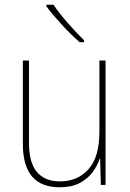

<svg xmlns="http://www.w3.org/2000/svg" viewBox="-20 -851 553 815"><path d="M428 -594V-66H408L405 -177H403Q393 -147 372.5 -119.5Q352 -92 318 -74Q284 -56 233 -56Q77 -56 77 -240V-594H103V-245Q103 -160 137 -120.5Q171 -81 234 -81Q309 -81 355.5 -132.5Q402 -184 402 -293V-594ZM207 -831Q231 -795 268 -753Q305 -711 337 -680V-672H318Q282 -703 242.5 -746Q203 -789 177 -824V-831Z"/></svg>

Font: Noto Sans Malayalam UI SemiCondensed Thin
Style: Regular
Weight: 100
Width: 4
Designer: Jelle Bosma - Monotype Design Team
Foundry: Monotype Imaging Inc.
Version: Version 2.104; ttfautohint (v1.8.4.7-5d5b)